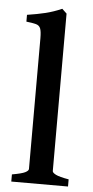

<svg xmlns="http://www.w3.org/2000/svg" viewBox="-54 -790 399 823"><g transform="rotate(5 145.5 -378.5)"><path d="M26.9 0V-30.8Q68.8 -38.1 83.3 -45.4Q97.7 -52.7 97.7 -60.5V-623Q97.7 -652.8 92.5 -665.3Q87.4 -677.7 73.2 -681.6Q59.1 -685.5 31.7 -688.5V-717.8Q76.2 -724.6 110.4 -732.9Q144.5 -741.2 180.2 -756.8L200.2 -737.8V-60.5Q200.2 -53.2 215.6 -45.4Q231 -37.6 271 -30.8V0Z"/></g></svg>

Font: David Libre Medium
Style: Regular
Weight: 500
Designer: Ismar David, J. Victor Gaultney, Annie Olsen and Meir Sadan
Foundry: Monotype Imaging Inc. & SIL International
Version: Version 1.100; ttfautohint (v1.8.4.7-5d5b)